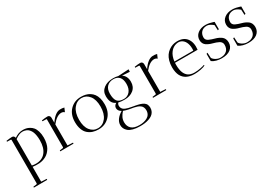

<svg xmlns="http://www.w3.org/2000/svg" viewBox="39 -1442 3748 2625"><g transform="rotate(-30 1913.0 -129.5)"><path d="M127 -466.8Q125.5 -475.1 121.1 -475.1L60.1 -477.1L61 -491.2Q122.6 -500 151.9 -500Q169.4 -500 179.7 -488.5Q189.9 -477.1 191.9 -462.9Q255.4 -508.8 326.2 -508.8Q352.1 -508.8 376.5 -503.9Q400.9 -499 428.7 -483.6Q456.5 -468.3 477.1 -443.8Q497.6 -419.4 511.2 -376Q524.9 -332.5 524.9 -275.9Q524.9 -229 515.9 -189.2Q506.8 -149.4 490.5 -120.6Q474.1 -91.8 452.6 -69.6Q431.2 -47.4 405.3 -33.2Q379.4 -19 352.8 -11.2Q326.2 -3.4 297.9 -1Q241.2 2.4 191.9 -4.9V229L276.9 233.9Q276.9 234.4 276.4 241.5Q275.9 248.5 275.9 249L64.9 250Q64.9 247.6 65.4 242.9Q65.9 238.3 65.9 235.8L118.2 229Q127 228 127 214.8ZM309.1 -491.2Q259.8 -491.2 191.9 -442.9V-25.9Q221.2 -19 254.9 -19Q353 -19 406.5 -85.4Q460 -151.9 460 -271Q460 -311 454.6 -343.8Q449.2 -376.5 440.7 -398.7Q432.1 -420.9 419.4 -438Q406.7 -455.1 393.8 -465.1Q380.9 -475.1 365.2 -481.2Q349.6 -487.3 336.4 -489.3Q323.2 -491.2 309.1 -491.2Z M751 -459V-378.9Q830.1 -494.6 905.8 -497.1Q939.9 -499 973.6 -490.2L947.8 -430.2Q928.7 -449.2 898.9 -449.2Q827.1 -448.2 751 -352.1V-20L835.9 -15.1Q835.9 -14.6 835.4 -7.6Q835 -0.5 835 0L625 1Q625 -8.3 626 -13.2L677.7 -20Q686 -21 686 -34.2V-467.8Q684.1 -475.1 679.7 -475.1L619.6 -477.1L620.6 -491.2Q673.3 -500 710.9 -500Q730.5 -500 740.7 -487.1Q751 -474.1 751 -459Z M998.5 -244.1Q998.5 -362.8 1067.1 -433.3Q1135.7 -503.9 1240.7 -503.9Q1279.8 -503.9 1313.5 -495.8Q1347.2 -487.8 1377 -469Q1406.7 -450.2 1428 -422.1Q1449.2 -394 1461.4 -351.6Q1473.6 -309.1 1473.6 -255.9Q1473.6 -137.2 1405 -66.7Q1336.4 3.9 1231.4 3.9Q1182.1 3.9 1141.4 -9.5Q1100.6 -22.9 1067.9 -51.3Q1035.2 -79.6 1016.8 -128.9Q998.5 -178.2 998.5 -244.1ZM1063.5 -244.1Q1063.5 -133.8 1111.1 -74Q1158.7 -14.2 1231.4 -14.2Q1308.1 -14.2 1358.4 -78.9Q1408.7 -143.6 1408.7 -255.9Q1408.7 -365.7 1361.1 -425.8Q1313.5 -485.8 1240.7 -485.8Q1164.1 -485.8 1113.8 -420.7Q1063.5 -355.5 1063.5 -244.1Z M1541.5 -338.9Q1541.5 -416 1599.4 -460Q1657.2 -503.9 1747.6 -503.9Q1789.6 -503.9 1827.6 -494.1L1994.6 -503.9L1992.7 -465.8L1873.5 -473.1Q1938.5 -431.6 1938.5 -341.8Q1938.5 -260.7 1883.3 -215.8Q1828.1 -170.9 1741.7 -170.9Q1685.5 -170.9 1646.5 -181.2Q1629.4 -161.6 1629.4 -137.2Q1629.4 -118.2 1637 -103Q1644.5 -87.9 1656.2 -77.9Q1668 -67.9 1687.5 -60.1Q1707 -52.2 1725.3 -47.6Q1743.7 -43 1769.5 -38.1Q1780.3 -36.1 1801.3 -32.2Q1823.7 -28.3 1835 -26.1Q1846.2 -23.9 1866 -19.5Q1885.7 -15.1 1896 -11.5Q1906.2 -7.8 1921.9 -1.7Q1937.5 4.4 1945.6 10.5Q1953.6 16.6 1963.9 25.9Q1974.1 35.2 1979 45.7Q1983.9 56.2 1987.3 69.6Q1990.7 83 1990.7 99.1Q1990.7 133.3 1976.3 160.2Q1961.9 187 1938.5 203.6Q1915 220.2 1882.6 231Q1850.1 241.7 1816.9 245.8Q1783.7 250 1746.6 250Q1683.1 250 1635.7 237.1Q1588.4 224.1 1562.5 201.9Q1536.6 179.7 1524.9 153.1Q1513.2 126.5 1514.6 96.2Q1516.6 51.3 1546.9 11.7Q1577.1 -27.8 1628.4 -58.1Q1579.6 -85.4 1579.6 -129.9Q1579.6 -167.5 1619.6 -190.9Q1578.6 -209 1560.1 -245.4Q1541.5 -281.7 1541.5 -338.9ZM1797.9 -14.2Q1791 -15.6 1764.2 -20Q1737.3 -24.4 1722.2 -27.6Q1707 -30.8 1684.1 -36.9Q1661.1 -43 1644.5 -49.8Q1611.8 -14.2 1595.7 20Q1579.6 54.2 1579.6 95.2Q1579.6 157.2 1619.1 194.6Q1658.7 231.9 1744.6 231.9Q1779.3 231.9 1809.8 225.3Q1840.3 218.8 1867.4 204.3Q1894.5 189.9 1910.2 163.8Q1925.8 137.7 1925.8 102.1Q1925.8 73.7 1916 53.2Q1906.2 32.7 1887.5 19.8Q1868.7 6.8 1847.9 -0.7Q1827.1 -8.3 1797.9 -14.2ZM1606.4 -341.8Q1606.4 -259.3 1635.7 -221.7Q1665 -184.1 1737.8 -184.1Q1795.9 -184.1 1833.3 -227.5Q1870.6 -271 1870.6 -345.2Q1870.6 -418.5 1838.1 -454.8Q1805.7 -491.2 1744.6 -491.2Q1682.6 -491.2 1644.5 -452.6Q1606.4 -414.1 1606.4 -341.8Z M2215.3 -459V-378.9Q2294.4 -494.6 2370.1 -497.1Q2404.3 -499 2438 -490.2L2412.1 -430.2Q2393.1 -449.2 2363.3 -449.2Q2291.5 -448.2 2215.3 -352.1V-20L2300.3 -15.1Q2300.3 -14.6 2299.8 -7.6Q2299.3 -0.5 2299.3 0L2089.4 1Q2089.4 -8.3 2090.3 -13.2L2142.1 -20Q2150.4 -21 2150.4 -34.2V-467.8Q2148.4 -475.1 2144 -475.1L2084 -477.1L2085 -491.2Q2137.7 -500 2175.3 -500Q2194.8 -500 2205.1 -487.1Q2215.3 -474.1 2215.3 -459Z M2945.8 -263.2H2588.9Q2587.9 -252 2587.9 -230Q2587.9 -190.9 2593.5 -158.7Q2599.1 -126.5 2608.4 -104.5Q2617.7 -82.5 2631.1 -65.9Q2644.5 -49.3 2658.9 -39.6Q2673.3 -29.8 2690.7 -23.9Q2708 -18.1 2723.4 -16.1Q2738.8 -14.2 2755.9 -14.2Q2800.3 -14.2 2849.9 -23.7Q2899.4 -33.2 2914.1 -41L2920.9 -30.8Q2897.5 -16.1 2845.5 -6.1Q2793.5 3.9 2746.1 3.9Q2724.6 3.9 2704.8 1.7Q2685.1 -0.5 2661.9 -7.3Q2638.7 -14.2 2619.4 -24.7Q2600.1 -35.2 2581.8 -53.2Q2563.5 -71.3 2550.8 -95Q2538.1 -118.7 2530.5 -153.1Q2522.9 -187.5 2522.9 -229Q2522.9 -283.7 2536.1 -329.6Q2549.3 -375.5 2571.3 -406.5Q2593.3 -437.5 2623.3 -459.5Q2653.3 -481.4 2685.8 -492.2Q2718.3 -502.9 2752.9 -503.9Q2858.4 -506.8 2908.7 -441.2Q2959 -375.5 2945.8 -263.2ZM2737.8 -480Q2681.6 -468.8 2641.4 -418Q2601.1 -367.2 2590.8 -282.2H2889.2Q2895 -345.2 2878.4 -394Q2861.8 -442.9 2824.7 -466.8Q2787.6 -490.7 2737.8 -480Z M3042 -161.1 3046.9 -76.2Q3061.5 -49.8 3100.6 -29.3Q3139.6 -8.8 3177.7 -13.2Q3230 -14.2 3264.9 -45.4Q3299.8 -76.7 3299.8 -138.2Q3299.8 -160.6 3288.3 -177.2Q3276.9 -193.8 3258.3 -203.4Q3239.7 -212.9 3215.8 -221.7Q3191.9 -230.5 3166.7 -236.6Q3141.6 -242.7 3117.7 -253.2Q3093.8 -263.7 3075.2 -276.6Q3056.6 -289.6 3045.2 -311.5Q3033.7 -333.5 3033.7 -362.8Q3033.7 -426.8 3082.8 -465.3Q3131.8 -503.9 3207 -503.9Q3236.3 -503.9 3269 -497.1Q3301.8 -490.2 3319.8 -483.4L3337.9 -477.1V-361.8L3318.8 -355L3314.9 -439.9Q3257.3 -485.8 3217.8 -485.8Q3162.6 -485.8 3130.9 -453.4Q3099.1 -420.9 3099.1 -367.2Q3099.1 -346.7 3110.6 -331.5Q3122.1 -316.4 3140.6 -307.9Q3159.2 -299.3 3183.1 -290.8Q3207 -282.2 3231.9 -275.9Q3256.8 -269.5 3280.8 -258.1Q3304.7 -246.6 3323.2 -232.7Q3341.8 -218.8 3353.3 -194.6Q3364.7 -170.4 3364.7 -139.2Q3364.7 -72.8 3315.2 -34.4Q3265.6 3.9 3177.7 3.9Q3084.5 3.9 3023.9 -39.1V-153.8Z M3462.9 -161.1 3467.8 -76.2Q3482.4 -49.8 3521.5 -29.3Q3560.5 -8.8 3598.6 -13.2Q3650.9 -14.2 3685.8 -45.4Q3720.7 -76.7 3720.7 -138.2Q3720.7 -160.6 3709.2 -177.2Q3697.8 -193.8 3679.2 -203.4Q3660.6 -212.9 3636.7 -221.7Q3612.8 -230.5 3587.6 -236.6Q3562.5 -242.7 3538.6 -253.2Q3514.6 -263.7 3496.1 -276.6Q3477.5 -289.6 3466.1 -311.5Q3454.6 -333.5 3454.6 -362.8Q3454.6 -426.8 3503.7 -465.3Q3552.7 -503.9 3627.9 -503.9Q3657.2 -503.9 3689.9 -497.1Q3722.7 -490.2 3740.7 -483.4L3758.8 -477.1V-361.8L3739.7 -355L3735.8 -439.9Q3678.2 -485.8 3638.7 -485.8Q3583.5 -485.8 3551.8 -453.4Q3520 -420.9 3520 -367.2Q3520 -346.7 3531.5 -331.5Q3543 -316.4 3561.5 -307.9Q3580.1 -299.3 3604 -290.8Q3627.9 -282.2 3652.8 -275.9Q3677.7 -269.5 3701.7 -258.1Q3725.6 -246.6 3744.1 -232.7Q3762.7 -218.8 3774.2 -194.6Q3785.6 -170.4 3785.6 -139.2Q3785.6 -72.8 3736.1 -34.4Q3686.5 3.9 3598.6 3.9Q3505.4 3.9 3444.8 -39.1V-153.8Z"/></g></svg>

Font: Antic Didone
Style: Regular
Weight: 400
Designer: Santiago Orozco
Foundry: Santiago Orozco
Version: Version 2.000